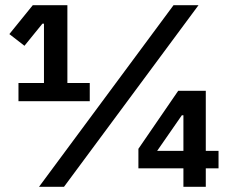

<svg xmlns="http://www.w3.org/2000/svg" viewBox="-20 -718 880 738"><path d="M51 -329V-399H149V-627H143L74 -542L16 -587L106 -698H239V-399H325V-329ZM130 0 647 -698H743L226 0ZM685 0V-71H512V-146L665 -369H771V-138H820V-71H771V0ZM685 -275H679L584 -138H685Z"/></svg>

Font: IBM Plex Sans KR SemiBold
Style: Regular
Weight: 600
Designer: Mike Abbink; Paul van der Laan; Pieter van Rosmalen; Wujin Sim; Chorong Kim; Dohee Lee;
Foundry: Sandoll Inc.
Version: Version 1.000